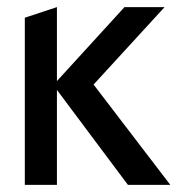

<svg xmlns="http://www.w3.org/2000/svg" viewBox="-20 -520 519 540"><path d="M459 0H339.8L140.1 -267.1V0H49.8V-470.2L140.1 -500V-292L330.1 -500H442.9L243.2 -282.2Z"/></svg>

Font: Perun
Style: Regular
Weight: 400
Version: Version 1.0000